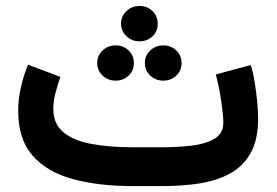

<svg xmlns="http://www.w3.org/2000/svg" viewBox="-20 -629 935 649"><path d="M530.8 0H427.2Q313 0 226.1 -23.7Q139.2 -47.4 90.3 -102.8Q41.5 -158.2 41.5 -253.9Q41.5 -295.9 51 -335.9Q60.5 -376 74.7 -410.2L184.1 -369.1Q176.3 -346.7 168.2 -317.4Q160.2 -288.1 160.2 -261.2Q160.2 -209.5 195.3 -181.2Q230.5 -152.8 291 -142.1Q351.6 -131.3 427.2 -131.3H531.7Q581.1 -131.3 627.7 -136.7Q674.3 -142.1 704.6 -159.9Q734.9 -177.7 734.9 -214.4Q734.9 -236.8 728.5 -282.5Q722.2 -328.1 709.5 -377.4L827.6 -409.2Q835.4 -385.3 840.8 -351.8Q846.2 -318.4 849.4 -285.2Q852.5 -252 852.5 -228.5Q852.5 -156.7 827.1 -111.6Q801.8 -66.4 757.1 -42.2Q712.4 -18.1 654.3 -9Q596.2 0 530.8 0ZM389.2 -548.8Q389.2 -574.2 407.5 -591.6Q425.8 -608.9 451.7 -608.9Q477.5 -608.9 495.4 -591.6Q513.2 -574.2 513.2 -548.8Q513.2 -523.4 495.4 -506.3Q477.5 -489.3 451.7 -489.3Q425.8 -489.3 407.5 -506.6Q389.2 -523.9 389.2 -548.8ZM469.7 -416Q469.7 -441.4 488 -458.5Q506.3 -475.6 532.2 -475.6Q558.1 -475.6 575.9 -458.5Q593.8 -441.4 593.8 -416Q593.8 -390.6 575.9 -373.5Q558.1 -356.4 532.2 -356.4Q506.3 -356.4 488 -373.5Q469.7 -390.6 469.7 -416ZM308.6 -416Q308.6 -441.4 326.9 -458.5Q345.2 -475.6 371.1 -475.6Q397 -475.6 414.8 -458.5Q432.6 -441.4 432.6 -416Q432.6 -390.6 414.8 -373.5Q397 -356.4 371.1 -356.4Q345.2 -356.4 326.9 -373.5Q308.6 -390.6 308.6 -416Z"/></svg>

Font: Vazirmatn RD
Style: Bold
Weight: 700
Designer: Saber Rastikerdar
Foundry: Saber Rastikerdar
Version: Version 32.102